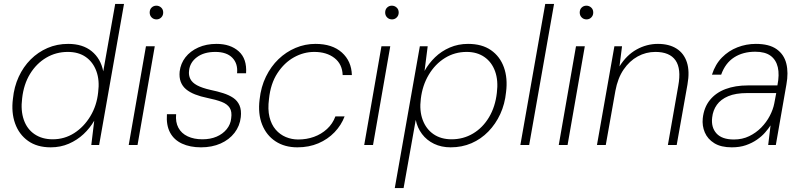

<svg xmlns="http://www.w3.org/2000/svg" viewBox="-20 -740 4096 980"><path d="M239 12Q169 12 123 -21Q77 -54 57 -110Q37 -166 46 -236Q52 -297 75.5 -348Q99 -399 136.5 -436.5Q174 -474 222.5 -495Q271 -516 328 -516Q402 -516 448 -478.5Q494 -441 507 -376L568 -720H613L486 0H446L461 -124Q439 -86 406.5 -55.5Q374 -25 331.5 -6.5Q289 12 239 12ZM249 -29Q309 -29 358.5 -60.5Q408 -92 441 -146.5Q474 -201 481 -269Q489 -330 472 -376.5Q455 -423 418 -449Q381 -475 326 -475Q266 -475 216 -445.5Q166 -416 133.5 -363Q101 -310 93 -238Q85 -176 101.5 -128.5Q118 -81 156.5 -55Q195 -29 249 -29Z M637 0 725 -504H770L682 0ZM779 -641Q764 -641 754 -651Q744 -661 744 -676Q744 -692 754 -701.5Q764 -711 778 -711Q792 -711 802.5 -701.5Q813 -692 813 -676Q813 -661 803 -651Q793 -641 779 -641Z M1006 12Q950 12 909 -7Q868 -26 848 -63.5Q828 -101 832 -157H879Q875 -117 890.5 -88Q906 -59 938 -44Q970 -29 1013 -29Q1054 -29 1085.5 -42.5Q1117 -56 1137 -80.5Q1157 -105 1160 -136Q1165 -170 1152.5 -189.5Q1140 -209 1111.5 -220Q1083 -231 1039 -240Q1004 -247 976 -258Q948 -269 929.5 -284.5Q911 -300 902.5 -322.5Q894 -345 897 -375Q902 -416 926.5 -447.5Q951 -479 992 -497.5Q1033 -516 1085 -516Q1156 -516 1198.5 -478Q1241 -440 1236 -366H1190Q1195 -415 1166 -445Q1137 -475 1079 -475Q1021 -475 985 -448Q949 -421 945 -379Q942 -356 951.5 -337Q961 -318 986 -304.5Q1011 -291 1055 -281Q1089 -274 1119 -264.5Q1149 -255 1170.5 -240.5Q1192 -226 1202.5 -202Q1213 -178 1209 -142Q1204 -97 1177 -62Q1150 -27 1106 -7.5Q1062 12 1006 12Z M1498 12Q1433 12 1386.5 -18.5Q1340 -49 1318 -104Q1296 -159 1305 -232Q1312 -297 1337.5 -349Q1363 -401 1401.5 -438Q1440 -475 1488.5 -495.5Q1537 -516 1590 -516Q1676 -516 1725 -472Q1774 -428 1776 -357H1729Q1727 -413 1687 -444Q1647 -475 1584 -475Q1530 -475 1480.5 -447.5Q1431 -420 1396 -366.5Q1361 -313 1353 -235Q1346 -182 1355.5 -143Q1365 -104 1387 -78.5Q1409 -53 1439 -40.5Q1469 -28 1502 -28Q1545 -28 1582.5 -41.5Q1620 -55 1649 -81.5Q1678 -108 1692 -146H1739Q1722 -101 1687.5 -65Q1653 -29 1605 -8.5Q1557 12 1498 12Z M1839 0 1927 -504H1972L1884 0ZM1981 -641Q1966 -641 1956 -651Q1946 -661 1946 -676Q1946 -692 1956 -701.5Q1966 -711 1980 -711Q1994 -711 2004.5 -701.5Q2015 -692 2015 -676Q2015 -661 2005 -651Q1995 -641 1981 -641Z M1995 220 2123 -504H2163L2147 -378Q2168 -416 2200.5 -447.5Q2233 -479 2276 -497.5Q2319 -516 2369 -516Q2440 -516 2486 -484Q2532 -452 2552 -396.5Q2572 -341 2563 -270Q2557 -209 2533.5 -158Q2510 -107 2472.5 -68.5Q2435 -30 2386.5 -9Q2338 12 2280 12Q2233 12 2195.5 -6Q2158 -24 2134 -56Q2110 -88 2102 -128L2040 220ZM2285 -29Q2345 -29 2394.5 -58.5Q2444 -88 2476 -141.5Q2508 -195 2516 -266Q2524 -329 2507 -376Q2490 -423 2452.5 -449Q2415 -475 2362 -475Q2301 -475 2251 -444Q2201 -413 2168.5 -358.5Q2136 -304 2128 -236Q2120 -175 2137.5 -128Q2155 -81 2193 -55Q2231 -29 2285 -29Z M2636 0 2763 -720H2808L2681 0Z M2832 0 2920 -504H2965L2877 0ZM2974 -641Q2959 -641 2949 -651Q2939 -661 2939 -676Q2939 -692 2949 -701.5Q2959 -711 2973 -711Q2987 -711 2997.5 -701.5Q3008 -692 3008 -676Q3008 -661 2998 -651Q2988 -641 2974 -641Z M3027 0 3116 -504H3155L3142 -401Q3178 -459 3229.5 -487.5Q3281 -516 3338 -516Q3395 -516 3433 -492Q3471 -468 3486 -422Q3501 -376 3489 -309L3434 0H3389L3442 -302Q3458 -389 3428 -432Q3398 -475 3325 -475Q3277 -475 3235 -452Q3193 -429 3163 -385Q3133 -341 3121 -276L3072 0Z M3715 12Q3660 12 3626 -9Q3592 -30 3577.5 -64Q3563 -98 3567 -136Q3573 -192 3603.5 -229.5Q3634 -267 3683.5 -285.5Q3733 -304 3797 -304H3948Q3959 -359 3950 -397Q3941 -435 3913 -455.5Q3885 -476 3835 -476Q3772 -476 3727 -447Q3682 -418 3661 -359H3614Q3631 -412 3665 -446.5Q3699 -481 3744 -498.5Q3789 -516 3838 -516Q3906 -516 3944 -489Q3982 -462 3993.5 -415.5Q4005 -369 3994 -309L3940 0H3901L3913 -100Q3902 -83 3885 -63.5Q3868 -44 3843.5 -27Q3819 -10 3787.5 1Q3756 12 3715 12ZM3726 -28Q3769 -28 3804 -45Q3839 -62 3865.5 -89Q3892 -116 3909 -148.5Q3926 -181 3932 -212L3942 -265H3794Q3735 -265 3697 -249Q3659 -233 3639 -205Q3619 -177 3615 -140Q3609 -90 3637 -59Q3665 -28 3726 -28Z"/></svg>

Font: DM Sans ExtraLight
Style: Italic
Weight: 250
Italic angle: -10°
Designer: Colophon Foundry, Jonny Pinhorn
Foundry: Colophon Foundry
Version: Version 4.004;gftools[0.9.30]